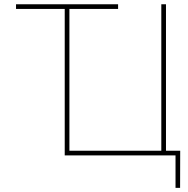

<svg xmlns="http://www.w3.org/2000/svg" viewBox="-20 -748 906 924"><path d="M57.1 -705.1V-727.5H548.3V-705.1ZM778.8 0H291.5V-727.5H314V-22.5H756.3V-727.5H778.8ZM824.7 156.2V0H772V-22.5H847.2L846.7 156.2Z"/></svg>

Font: Inter 17pt Thin
Style: Regular
Weight: 250
Version: Version 4.001;git-66647c0bb